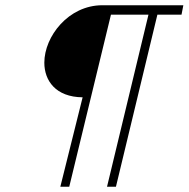

<svg xmlns="http://www.w3.org/2000/svg" viewBox="-20 -712 719 732"><path d="M422 0 580 -656H672L679 -692H370C241 -692 149 -573 149 -473C149 -405 192 -342 295 -341L210 0H244L403 -656H546L388 0Z"/></svg>

Font: RazerF5 Thin
Style: Italic
Weight: 250
Foundry: Razer Inc.
Version: Version 2